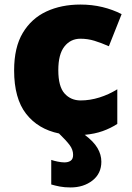

<svg xmlns="http://www.w3.org/2000/svg" viewBox="-20 -583 579 843"><path d="M301 97Q301 74 285.5 53.5Q270 33 239 3Q147 -16 94.5 -83.5Q42 -151 42 -274Q42 -375 80 -438.5Q118 -502 183.5 -532.5Q249 -563 333 -563Q384 -563 429.5 -552Q475 -541 514 -521L458 -380Q424 -395 394.5 -404Q365 -413 333 -413Q290 -413 263 -379Q236 -345 236 -275Q236 -203 263.5 -172.5Q291 -142 334 -142Q375 -142 416.5 -155Q458 -168 495 -191V-39Q466 -20 431 -7.5Q396 5 352 9Q391 38 408 67Q425 96 425 127Q425 179 386 209.5Q347 240 290 240Q263 240 242.5 236Q222 232 205 227V119Q216 123 233 126.5Q250 130 263 130Q280 130 290.5 122.5Q301 115 301 97Z"/></svg>

Font: Noto Sans Black
Style: Regular
Weight: 900
Designer: Monotype Design Team
Foundry: Monotype Imaging Inc.
Version: Version 2.007